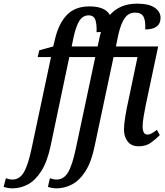

<svg xmlns="http://www.w3.org/2000/svg" viewBox="-142 -790 904 1050"><path d="M-74 240Q-86 240 -100 237.5Q-114 235 -122 232L-110 185Q-104 187 -93.5 189.5Q-83 192 -74 192Q-35 192 -11.5 152Q12 112 31 21L137 -478H64L73 -515L149 -536L159 -577Q179 -662 224 -708.5Q269 -755 347 -755Q433 -755 459 -708Q485 -738 522 -754Q559 -770 608 -770Q672 -770 704 -748Q736 -726 736 -693Q736 -629 652 -629Q655 -674 643.5 -697.5Q632 -721 596 -721Q563 -721 541.5 -693Q520 -665 505 -600L492 -536H723L655 -215Q649 -186 643.5 -153Q638 -120 638 -99Q638 -54 664 -54Q676 -54 689 -61.5Q702 -69 716 -80L732 -51Q712 -31 684.5 -10.5Q657 10 617 10Q576 10 556 -16.5Q536 -43 536 -81Q536 -110 543.5 -155Q551 -200 561 -244L610 -478H479L376 7Q358 96 325 147Q292 198 251 219Q210 240 167 240Q155 240 141.5 237.5Q128 235 120 232L131 185Q137 187 147.5 189.5Q158 192 167 192Q207 192 230.5 152Q254 112 273 21L379 -478H237L135 7Q116 96 83 147Q50 198 9.5 219Q-31 240 -74 240ZM250 -536H392L404 -592Q407 -604 410 -615Q400 -614 386 -614Q388 -657 379.5 -681.5Q371 -706 343 -706Q312 -706 293 -677.5Q274 -649 260 -585Z"/></svg>

Font: Noto Serif ExtraCondensed Medium
Style: Italic
Weight: 500
Width: 2
Italic angle: -12°
Designer: Monotype Design Team
Foundry: Monotype Imaging Inc.
Version: Version 2.013; ttfautohint (v1.8.4.7-5d5b)